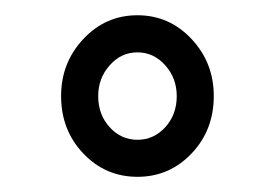

<svg xmlns="http://www.w3.org/2000/svg" viewBox="-20 -776 362 253"><path d="M60.5 -649.4Q60.5 -693.4 89.8 -724.6Q119.1 -755.9 161.1 -755.9Q203.1 -755.9 232.4 -724.6Q261.7 -693.4 261.7 -649.4Q261.7 -604.5 232.4 -573.7Q203.1 -543 161.1 -543Q119.1 -543 89.8 -573.7Q60.5 -604.5 60.5 -649.4ZM109.4 -649.4Q109.4 -625 124.5 -608.4Q139.6 -591.8 161.1 -591.8Q182.6 -591.8 197.8 -608.4Q212.9 -625 212.9 -649.4Q212.9 -672.9 197.8 -689.9Q182.6 -707 161.1 -707Q139.6 -707 124.5 -689.9Q109.4 -672.9 109.4 -649.4Z"/></svg>

Font: Shelly2023
Style: Regular
Weight: 400
Version: Version 0.2